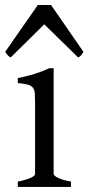

<svg xmlns="http://www.w3.org/2000/svg" viewBox="-36 -738 349 758"><path d="M34.2 0V-21Q67.4 -27.8 85 -35.9Q102.5 -43.9 102.5 -50.8V-327.1Q102.5 -352.1 101.6 -367.4Q100.6 -382.8 94.2 -391.4Q87.9 -399.9 74 -403.8Q60.1 -407.7 34.2 -410.2V-429.7Q49.3 -432.6 66.2 -436.8Q83 -440.9 99.6 -446Q116.2 -451.2 131.3 -457Q146.5 -462.9 159.2 -468.8H175.8V-50.8Q175.8 -44.9 192.1 -36.4Q208.5 -27.8 244.1 -21V0ZM293.5 -533.2Q287.6 -523.9 284.2 -519.5Q280.8 -515.1 272.5 -511.2L138.7 -642.1L6.3 -511.2Q2.4 -513.2 -0.2 -515.1Q-2.9 -517.1 -5.1 -519.5Q-7.3 -522 -9.8 -525.4Q-12.2 -528.8 -15.6 -533.2L113.3 -718.3H165.5Z"/></svg>

Font: Gentium Plus Viet
Style: Regular
Weight: 400
Designer: J. Victor Gaultney, Annie Olsen, Iska Routamaa, Becca Hirsbrunner
Foundry: SIL International
Version: Version 5.000